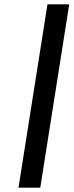

<svg xmlns="http://www.w3.org/2000/svg" viewBox="-20 -790 338 882"><path d="M198 -770H298L165 72H65Z"/></svg>

Font: Exo SemiBold
Style: Italic
Weight: 600
Italic angle: -9°
Designer: Natanael Gama
Foundry: Natanael Gama
Version: Version 1.500; ttfautohint (v1.6)